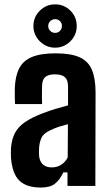

<svg xmlns="http://www.w3.org/2000/svg" viewBox="-20 -854 506 882"><path d="M167.5 7.5Q102 7.5 69.2 -24Q36.5 -55.5 30.5 -129Q30 -139 30 -152Q30 -165 30.5 -174Q33.5 -213.5 48.2 -242.2Q63 -271 94.8 -293Q126.5 -315 180 -335Q207.5 -345.5 234 -353.5Q260.5 -361.5 292.5 -370V-457.5Q292.5 -486.5 278.2 -499.5Q264 -512.5 231.5 -512.5Q204 -512.5 189.5 -501.5Q175 -490.5 173.5 -464Q173 -455.5 172.8 -436.5Q172.5 -417.5 172.8 -399.2Q173 -381 173.5 -376H49Q48.5 -386.5 48 -407.8Q47.5 -429 48 -449Q50 -504.5 68.2 -540Q86.5 -575.5 126.8 -592.2Q167 -609 236 -609Q306 -609 346 -590.8Q386 -572.5 402.5 -532.5Q419 -492.5 419 -429L418 0H290V-62H271Q254 -27 232 -9.8Q210 7.5 167.5 7.5ZM218 -85Q242 -85 261.2 -97.2Q280.5 -109.5 291 -131L292 -283.5Q272 -278.5 251.5 -272Q231 -265.5 211 -255.5Q179.5 -241.5 170.2 -220.2Q161 -199 159.5 -174Q159 -161.5 159 -155Q159 -148.5 159.5 -138.5Q162 -112.5 176.8 -98.8Q191.5 -85 218 -85ZM233 -635Q192.5 -635 163 -664.2Q133.5 -693.5 133.5 -734.5Q133.5 -776 163 -805Q192.5 -834 233 -834Q274.5 -834 303.5 -805Q332.5 -776 332.5 -734.5Q332.5 -693.5 303.2 -664.2Q274 -635 233 -635ZM233 -703Q246.5 -703 255.5 -712.2Q264.5 -721.5 264.5 -734.5Q264.5 -748 255.5 -757Q246.5 -766 233 -766Q220.5 -766 211 -757Q201.5 -748 201.5 -734.5Q201.5 -721.5 210.8 -712.2Q220 -703 233 -703Z"/></svg>

Font: Big Shoulders
Style: Bold
Weight: 700
Designer: Patric King
Foundry: XO Type Co
Version: Version 2.002